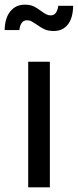

<svg xmlns="http://www.w3.org/2000/svg" viewBox="-63 -804 334 824"><path d="M58 -539H151V0H58ZM94 -699Q80 -708 72 -712.5Q64 -717 53 -717Q25 -717 20 -675H-43Q-42 -727 -18.5 -755.5Q5 -784 43 -784Q66 -784 81 -777Q96 -770 113 -757Q127 -747 135.5 -742.5Q144 -738 155 -738Q169 -738 177 -749.5Q185 -761 187 -779H251Q250 -726 228 -698.5Q206 -671 168 -671Q144 -671 128.5 -678Q113 -685 94 -699Z"/></svg>

Font: Evergrow Sans 
Style: Medium
Weight: 500
Foundry: 10Web
Version: Version 1.000